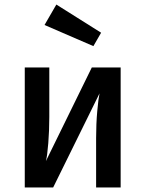

<svg xmlns="http://www.w3.org/2000/svg" viewBox="-20 -825 640 845"><path d="M511 0H403V-217Q403 -280 408 -335.5Q413 -391 418 -414L214 0H89V-528H197V-310Q197 -252 192.5 -195Q188 -138 182 -116L384 -528H511ZM176 -715 228 -805 425 -681 391 -622Z"/></svg>

Font: Fira Mono Medium
Style: Regular
Weight: 500
Designer: Carrois Corporate & Edenspiekermann AG
Foundry: Carrois Corporate GbR & Edenspiekermann AG
Version: Version 3.206